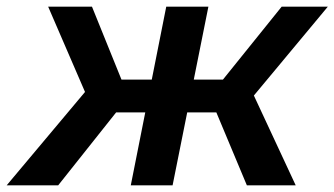

<svg xmlns="http://www.w3.org/2000/svg" viewBox="-66 -554 1000 574"><path d="M672 0 564 -258 675 -307 818 0ZM456 -218 475 -316H655L636 -218ZM681 -254 561 -267 776 -534H914ZM108 0H-46L220 -317L313 -258ZM450 0H325L431 -534H557ZM406 -218H227L247 -316H425ZM199 -254 78 -534H209L317 -267Z"/></svg>

Font: MOST Montserrat SemiBold
Style: Italic
Weight: 600
Italic angle: -11.3°
Designer: Julieta Ulanovsky
Foundry: Julieta Ulanovsky
Version: Version 8.000;March 11, 2024;FontCreator 15.0.0.2926 64-bit